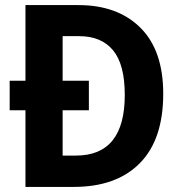

<svg xmlns="http://www.w3.org/2000/svg" viewBox="-20 -734 714 754"><path d="M288 -714Q442 -714 531.5 -625Q621 -536 621 -366Q621 -186 529 -93Q437 0 270 0H80V-301H18V-417H80V-714ZM291 -592H226V-417H329V-301H226V-123H278Q470 -123 470 -361Q470 -481 424 -536.5Q378 -592 291 -592Z"/></svg>

Font: Noto Sans Armenian SemiCondensed
Style: Bold
Weight: 700
Width: 4
Designer: Monotype Design Team
Foundry: Monotype Imaging Inc.
Version: Version 2.008; ttfautohint (v1.8.4.7-5d5b)